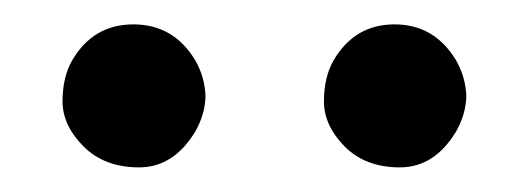

<svg xmlns="http://www.w3.org/2000/svg" viewBox="-20 -763 430 156"><path d="M358.9 -684.6Q358.4 -669.9 350.6 -656.2Q333 -627 304.9 -627Q276.9 -627 260 -644Q243.2 -661.1 243.2 -680.7Q243.2 -700.2 251 -713.9Q268.1 -743.2 300.5 -743.2Q333 -743.2 350.6 -713.9Q358.4 -700.2 358.9 -684.6ZM147 -684.6Q146.5 -669.9 138.7 -656.2Q121.1 -627 93 -627Q64.9 -627 47.9 -644Q30.8 -661.1 30.8 -680.7Q30.8 -700.2 38.6 -713.9Q55.7 -743.2 88.4 -743.2Q121.1 -743.2 138.7 -713.9Q146.5 -700.2 147 -684.6Z"/></svg>

Font: PlayfairDisplay-Regular
Style: Regular
Weight: 400
Designer: Claus Eggers Sørensen
Foundry: Claus Eggers Sørensen
Version: Version 1.002;PS 001.002;hotconv 1.0.70;makeotf.lib2.5.58329